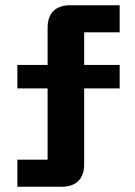

<svg xmlns="http://www.w3.org/2000/svg" viewBox="-20 -710 515 730"><path d="M46 -103H161V-374H46V-463H161V-604Q161 -646 183 -668Q205 -690 247 -690H435V-587H300V-463H435V-374H300V-86Q300 -44 278 -22Q256 0 214 0H46Z"/></svg>

Font: Mozilla Text BETA
Style: Bold
Weight: 700
Designer: Studio DRAMA
Foundry: Studio DRAMA
Version: Version 0.100